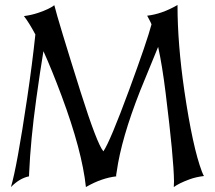

<svg xmlns="http://www.w3.org/2000/svg" viewBox="-20 -759 873 779"><path d="M24.4 0Q48.8 -81.5 90.3 -361.3Q110.8 -499.5 123.5 -619.1Q98.6 -666 77.1 -693.8Q106.4 -697.3 136.7 -707.5Q181.2 -722.7 200.2 -737.8V-736.8L201.2 -737.8L200.7 -736.8Q215.3 -677.2 307.1 -385.7Q373.5 -175.8 399.4 -145Q426.3 -183.6 503.9 -394Q577.1 -592.8 594.7 -660.2Q592.3 -667 585.4 -679.7L577.1 -695.3Q636.2 -702.1 696.8 -736.8L700.2 -738.8V-738.3V-737.8Q700.2 -581.1 728 -390.6Q761.7 -161.1 799.3 -62.5Q805.7 -45.9 808.1 -44.9Q774.9 -41 748.5 -31.2Q706.1 -15.6 685.1 0Q686 -9.3 686 -22.9Q685.1 -115.2 651.9 -382.8Q638.2 -493.7 621.6 -568.8L548.8 -391.1Q472.2 -196.8 453.6 -63Q451.7 -48.8 451.2 -48.3L451.7 -43.5Q392.6 -36.6 332 -2L328.6 0Q313 -147.5 229.5 -371.1Q189.9 -477.1 156.2 -551.3Q142.6 -469.7 127.4 -359.4Q104 -191.4 98.1 -54.7L97.7 -43.5Q60.5 -36.1 26.4 -2Z"/></svg>

Font: MedievalSharp
Style: Regular
Weight: 500
Version: Version 1.0